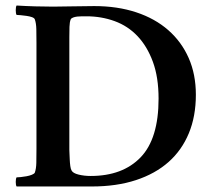

<svg xmlns="http://www.w3.org/2000/svg" viewBox="-20 -675 774 695"><path d="M293 -616Q286 -616 277 -616Q268 -616 259.5 -615Q251 -614 244.5 -611.5Q238 -609 236 -605Q232 -595 231.5 -578Q231 -561 231 -540V-133Q231 -130 231.5 -119.5Q232 -109 232.5 -97Q233 -85 234.5 -74Q236 -63 239 -58Q244 -48 264.5 -43Q285 -38 308 -38Q424 -38 489 -105.5Q554 -173 554 -318Q554 -395 533.5 -451Q513 -507 478 -544Q443 -581 395 -598.5Q347 -616 293 -616ZM172 -651Q203 -651 242 -652Q281 -653 321 -653Q405 -653 473 -630.5Q541 -608 589 -566Q637 -524 663 -465Q689 -406 689 -332Q689 -254 663.5 -192.5Q638 -131 590 -88.5Q542 -46 472 -23Q402 0 312 0Q304 0 282.5 0Q261 0 233.5 0Q206 0 175 0Q144 0 116.5 0Q89 0 68.5 0Q48 0 40 0Q37 -5 37 -16.5Q37 -28 40 -33Q45 -33 55 -34Q65 -35 76 -37Q87 -39 95.5 -42.5Q104 -46 106 -50Q111 -64 111.5 -85.5Q112 -107 112 -136V-520Q112 -548 111.5 -569.5Q111 -591 106 -605Q104 -610 95.5 -613Q87 -616 76 -617.5Q65 -619 55 -620Q45 -621 40 -621Q37 -626 37 -638Q37 -650 40 -655Q72 -653 107 -652Q142 -651 172 -651Z"/></svg>

Font: Vermiglione SemiBold
Style: Regular
Weight: 600
Version: Version 1.000